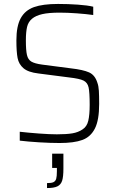

<svg xmlns="http://www.w3.org/2000/svg" viewBox="-20 -716 585 972"><path d="M80 -4V-49Q124 -44 178 -40Q232 -36 268 -36Q317 -36 346.5 -41Q376 -46 398 -61Q420 -75 427 -105Q434 -135 434 -185Q434 -249 428.5 -273.5Q423 -298 403 -308Q383 -318 330 -324L175 -344Q123 -350 99 -370.5Q75 -391 69 -422.5Q63 -454 63 -512Q63 -584 85 -624Q107 -664 152 -680Q197 -696 274 -696Q325 -696 374.5 -692.5Q424 -689 452 -682V-640Q417 -645 369 -648.5Q321 -652 282 -652Q227 -652 194 -644.5Q161 -637 142 -621Q123 -605 117 -579.5Q111 -554 111 -511Q111 -461 116.5 -437.5Q122 -414 139 -404Q156 -394 193 -389L339 -370Q401 -363 431 -349.5Q461 -336 473 -297Q479 -281 480.5 -256.5Q482 -232 482 -190Q482 -108 460.5 -65.5Q439 -23 397 -7.5Q355 8 282 8Q235 8 178 4.5Q121 1 80 -4ZM268 151V134H244V62H301V138Q301 179 294.5 199Q288 219 270.5 227.5Q253 236 218 236V211Q241 211 251 206Q261 201 264.5 189Q268 177 268 151Z"/></svg>

Font: Saira Semi Condensed ExtraLight
Style: Regular
Weight: 200
Width: 4
Designer: Hector Gatti with collaboration of the Omnibus-Type team
Foundry: Omnibus-Type
Version: Version 1.001; ttfautohint (v1.8)